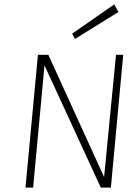

<svg xmlns="http://www.w3.org/2000/svg" viewBox="-20 -858 624 878"><path d="M96.5 0 153.5 -607.5H201L464 -31L454.5 -33L510.5 -607.5H543.5L487 0H441L175 -577.5L185 -575.5L131.5 0ZM323 -680 310 -704 502.5 -838 521.5 -803Z"/></svg>

Font: Karla ExtraLight
Style: Italic
Weight: 250
Italic angle: -8°
Designer: Jonathan Pinhorn
Version: Version 2.004;gftools[0.9.33]